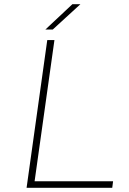

<svg xmlns="http://www.w3.org/2000/svg" viewBox="-20 -890 612 910"><path d="M516 -31 512 0H106L204 -700H238L144 -31ZM195 -750 323 -870H361L230 -750Z"/></svg>

Font: Fivo Sans Thin
Style: Regular
Weight: 250
Foundry: Alexander Slobzheninov
Version: 1.0